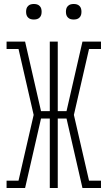

<svg xmlns="http://www.w3.org/2000/svg" viewBox="-20 -944 540 964"><path d="M106 0H13V-37H73L149 -367L73 -698H13V-735H106L186 -386H230V-735H270V-386H314L394 -735H487V-698H427L351 -367L427 -37H487V0H394L314 -349H270V0H230V-349H186ZM350 -846Q342 -846 334.5 -848Q327 -850 321 -856Q315 -862 313 -869.5Q311 -877 311 -885Q311 -893 313 -900.5Q315 -908 321 -914Q327 -920 334.5 -922Q342 -924 350 -924Q358 -924 365.5 -922Q373 -920 379 -914Q385 -908 387 -900.5Q389 -893 389 -885Q389 -877 387 -869.5Q385 -862 379 -856Q373 -850 365.5 -848Q358 -846 350 -846ZM150 -846Q142 -846 134.5 -848Q127 -850 121 -856Q115 -862 113 -869.5Q111 -877 111 -885Q111 -893 113 -900.5Q115 -908 121 -914Q127 -920 134.5 -922Q142 -924 150 -924Q158 -924 165.5 -922Q173 -920 179 -914Q185 -908 187 -900.5Q189 -893 189 -885Q189 -877 187 -869.5Q185 -862 179 -856Q173 -850 165.5 -848Q158 -846 150 -846Z"/></svg>

Font: Iosevka Curly Slab Extralight
Style: Regular
Weight: 200
Monospace: yes
Designer: Belleve Invis
Foundry: Belleve Invis
Version: Version 22.1.2; ttfautohint (v1.8.4)